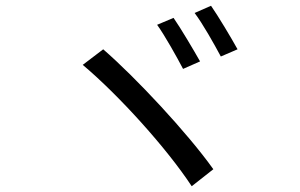

<svg xmlns="http://www.w3.org/2000/svg" viewBox="-20 -747 1040 666"><path d="M582 -685 525 -661C551 -625 593 -550 615 -508L674 -534C652 -573 607 -649 582 -685ZM712 -727 655 -702C682 -667 723 -594 746 -551L804 -576C782 -616 737 -691 712 -727ZM338 -576 267 -522C393 -416 559 -232 645 -101L720 -160C631 -285 452 -477 338 -576Z"/></svg>

Font: Squished Noto Sans CJK JP Regular
Style: Regular
Weight: 400
Designer: Ryoko NISHIZUKA (kana & ideographs); Paul D. Hunt (Latin, Greek & Cyrillic); Wenlong ZHANG (bopomofo); Sandoll Communica
Foundry: Adobe Systems Incorporated
Version: Version 1.004;PS 1.004;hotconv 1.0.82;makeotf.lib2.5.63406